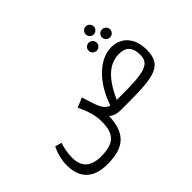

<svg xmlns="http://www.w3.org/2000/svg" viewBox="-190 -1105 1718 1718"><g transform="rotate(-45 669.0 -246.5)"><path d="M310 259C508 259 617 187 625 -37C655 -10 694 0 736 0H840C1169 0 1283 -27 1283 -219C1283 -376 1191 -459 1074 -459C932 -459 778 -329 699 -95C658 -107 630 -139 605 -218C594 -253 580 -290 571 -326L479 -289C523 -192 544 -129 544 -49C544 109 483 169 318 169C174 169 127 93 127 -3C127 -73 140 -126 155 -167L92 -186C68 -137 45 -71 45 10C45 159 122 259 310 259ZM1080 -367C1131 -367 1210 -356 1210 -225C1210 -108 1111 -90 840 -90H775C869 -300 969 -367 1080 -367ZM908 -579C908 -551 931 -528 960 -528C987 -528 1011 -551 1011 -579C1011 -607 987 -630 960 -630C931 -630 908 -607 908 -579ZM1077 -579C1077 -551 1101 -528 1128 -528C1157 -528 1180 -551 1180 -579C1180 -607 1157 -630 1128 -630C1101 -630 1077 -607 1077 -579ZM1044 -650C1071 -650 1095 -673 1095 -701C1095 -729 1071 -752 1044 -752C1017 -752 993 -729 993 -701C993 -673 1017 -650 1044 -650Z"/></g></svg>

Font: FiraGO Unicode
Style: Regular
Weight: 400
Designer: bBox Type
Foundry: bBox Type GmbH
Version: Version 1.001;PS 001.001;hotconv 1.0.88;makeotf.lib2.5.64775